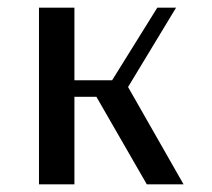

<svg xmlns="http://www.w3.org/2000/svg" viewBox="-20 -480 552 500"><path d="M173.8 -460V-271H272L389.6 -460H438.5L313.5 -253.4L458 0H362.3L231 -228H173.8V0H81.5V-460Z"/></svg>

Font: Federov2
Style: Regular
Weight: 400
Designer: Olexa M. Volochay | Cyreal.org
Foundry: Olexa M. Volochay | Cyreal.org
Version: Version 1.000